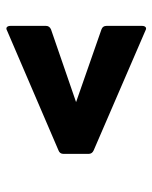

<svg xmlns="http://www.w3.org/2000/svg" viewBox="43 -604 485 612"><g transform="rotate(-90 286.0 -297.5)"><path d="M495 -77 113 -242Q102 -247 102 -258V-338Q102 -350 113 -354L495 -518Q502 -522 506 -518.5Q510 -515 510 -507V-394Q510 -383 499 -378L267 -298L499 -217Q510 -213 510 -201V-88Q510 -80 506 -76.5Q502 -73 495 -77Z"/></g></svg>

Font: Sofia Sans Semi Condensed Black
Style: Italic
Weight: 900
Italic angle: -9°
Version: Version 4.100